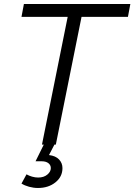

<svg xmlns="http://www.w3.org/2000/svg" viewBox="-20 -720 669 956"><path d="M251 0 224 52Q257 56 274 74Q291 92 291 117Q291 160 256 188Q221 216 169 216Q147 216 125 210Q103 204 87 194L112 148Q124 155 139.5 159.5Q155 164 170 164Q198 164 215.5 149.5Q233 135 233 117Q233 102 221 92.5Q209 83 187 83H157L198 0H189L317 -636H87L99 -700H629L617 -636H386L258 0Z"/></svg>

Font: Gontserrat Light
Style: Italic
Weight: 300
Italic angle: -11.3°
Designer: Julieta Ulanovsky
Foundry: Julieta Ulanovsky
Version: Version 6.001